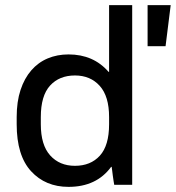

<svg xmlns="http://www.w3.org/2000/svg" viewBox="-20 -720 685 748"><path d="M247 8Q157 8 101 -53Q45 -114 45 -236V-264Q45 -324 60 -369.5Q75 -415 102 -446Q129 -477 166 -492.5Q203 -508 247 -508Q344 -508 403 -440H405V-700H495V0H425Q424 -5 422.5 -15Q421 -25 419.5 -35.5Q418 -46 417 -55.5Q416 -65 415 -70H413Q356 8 247 8ZM272 -74Q333 -74 369 -113.5Q405 -153 405 -236V-264Q405 -345 368.5 -385.5Q332 -426 272 -426Q211 -426 175 -386.5Q139 -347 139 -264V-236Q139 -155 175.5 -114.5Q212 -74 272 -74ZM555 -700H645L625 -540H555Z"/></svg>

Font: PT Root UI Medium
Style: Regular
Weight: 500
Designer: Vitaly Kuzmin
Foundry: ParaType Ltd.
Version: Version 2.001G